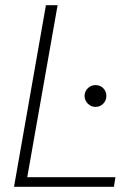

<svg xmlns="http://www.w3.org/2000/svg" viewBox="-20 -720 540 740"><path d="M34 0 157 -700H202L85 -37H425L419 0ZM348 -308Q331 -308 318.5 -320.5Q306 -333 306 -350Q306 -368 318.5 -380Q331 -392 348 -392Q366 -392 378 -380Q390 -368 390 -350Q390 -333 378 -320.5Q366 -308 348 -308Z"/></svg>

Font: DM Sans 17pt ExtraLight
Style: Italic
Weight: 250
Italic angle: -10°
Version: Version 4.004;gftools[0.9.30]